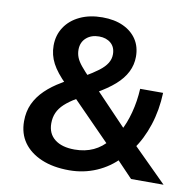

<svg xmlns="http://www.w3.org/2000/svg" viewBox="-80 -797 906 890"><g transform="rotate(10 372.5 -352.5)"><path d="M302 10Q226 10 171 -13.5Q116 -37 86.5 -78.5Q57 -120 57 -178Q57 -224 74 -260.5Q91 -297 122.5 -327.5Q154 -358 197 -383L234 -406L218 -380Q172 -425 151.5 -464Q131 -503 131 -547Q131 -596 156 -634Q181 -672 226.5 -693.5Q272 -715 332 -715Q389 -715 430 -696Q471 -677 493.5 -643Q516 -609 516 -562Q516 -524 499 -490Q482 -456 448 -426Q414 -396 361 -366L358 -392L528 -214L507 -212Q529 -251 543.5 -305.5Q558 -360 561 -419H669Q666 -337 642.5 -265.5Q619 -194 580 -141L574 -170L745 0H592L507 -89H534Q490 -42 430 -16Q370 10 302 10ZM310 -89Q359 -89 398 -107Q437 -125 466 -161L465 -129L256 -342L307 -339L277 -321Q245 -302 224 -282.5Q203 -263 193 -240.5Q183 -218 183 -190Q183 -142 216.5 -115.5Q250 -89 310 -89ZM332 -625Q295 -625 271.5 -604Q248 -583 248 -548Q248 -529 255 -511.5Q262 -494 278.5 -474Q295 -454 321 -427L294 -431Q335 -455 360 -474Q385 -493 397 -512.5Q409 -532 409 -554Q409 -588 387.5 -606.5Q366 -625 332 -625Z"/></g></svg>

Font: Nunito Sans 10pt
Style: Bold
Weight: 700
Designer: Vernon Adams
Foundry: Vernon Adams
Version: Version 3.101;gftools[0.9.27]